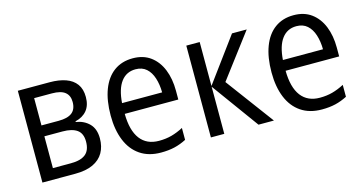

<svg xmlns="http://www.w3.org/2000/svg" viewBox="-64 -809 2048 1082"><g transform="rotate(-15 960.5 -267.5)"><path d="M437 -402.8Q437 -354 412.8 -324.7Q388.7 -295.4 345.2 -285.2V-281.2Q392.6 -273.9 422.9 -243.2Q453.1 -212.4 453.1 -157.2Q453.1 -109.4 432.9 -74Q412.6 -38.6 371.3 -19.3Q330.1 0 266.1 0H75.7V-535.6H261.2Q315.4 -535.6 354.7 -521.7Q394 -507.8 415.5 -478.5Q437 -449.2 437 -402.8ZM373 -160.2Q373 -207.5 344 -228.3Q314.9 -249 259.8 -249H153.8V-63.5H259.3Q315.9 -63.5 344.5 -86.2Q373 -108.9 373 -160.2ZM357.9 -395Q357.9 -432.6 333.7 -452.1Q309.6 -471.7 256.8 -471.7H153.8V-312.5H253.9Q306.6 -312.5 332.3 -332.5Q357.9 -352.5 357.9 -395Z M747.6 -544.9Q809.1 -544.9 851.1 -513.9Q893.1 -482.9 914.8 -429Q936.5 -375 936.5 -305.7V-253.9H624Q625 -156.7 662.8 -106.9Q700.7 -57.1 772 -57.1Q812 -57.1 845.5 -66.2Q878.9 -75.2 914.6 -93.8V-24.4Q880.4 -6.8 845.5 1.5Q810.5 9.8 766.1 9.8Q694.3 9.8 644.8 -23.9Q595.2 -57.6 570.1 -119.4Q544.9 -181.2 544.9 -264.6Q544.9 -352.5 568.8 -415.5Q592.8 -478.5 638.2 -511.7Q683.6 -544.9 747.6 -544.9ZM747.1 -481Q693.4 -481 662.1 -439.2Q630.9 -397.5 625 -316.4H858.9Q858.4 -362.8 846.4 -400.1Q834.5 -437.5 810.1 -459.2Q785.6 -481 747.1 -481Z M1325.2 -535.6H1411.1L1218.3 -280.3L1426.3 0H1336.4L1136.7 -274.9V0H1058.6V-535.6H1136.7V-279.3Z M1686 -544.9Q1747.6 -544.9 1789.6 -513.9Q1831.5 -482.9 1853.3 -429Q1875 -375 1875 -305.7V-253.9H1562.5Q1563.5 -156.7 1601.3 -106.9Q1639.2 -57.1 1710.4 -57.1Q1750.5 -57.1 1783.9 -66.2Q1817.4 -75.2 1853 -93.8V-24.4Q1818.8 -6.8 1783.9 1.5Q1749 9.8 1704.6 9.8Q1632.8 9.8 1583.3 -23.9Q1533.7 -57.6 1508.5 -119.4Q1483.4 -181.2 1483.4 -264.6Q1483.4 -352.5 1507.3 -415.5Q1531.2 -478.5 1576.7 -511.7Q1622.1 -544.9 1686 -544.9ZM1685.5 -481Q1631.8 -481 1600.6 -439.2Q1569.3 -397.5 1563.5 -316.4H1797.4Q1796.9 -362.8 1784.9 -400.1Q1772.9 -437.5 1748.5 -459.2Q1724.1 -481 1685.5 -481Z"/></g></svg>

Font: Open Sans SemiCondensed
Style: Regular
Weight: 400
Width: 4
Designer: Monotype Design Team
Foundry: Monotype Imaging Inc.
Version: Version 3.000